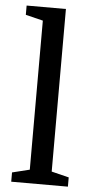

<svg xmlns="http://www.w3.org/2000/svg" viewBox="-55 -814 418 847"><g transform="rotate(5 154.0 -390.0)"><path d="M105 -60V-720L28 -739V-780H202V-60L279 -41V0H28V-41Z"/></g></svg>

Font: Domine
Style: Regular
Weight: 400
Designer: Pablo Impallari, Rodrigo Fuenzalida, Brenda Gallo
Foundry: Pablo Impallari, Rodrigo Fuenzalida, Brenda Gallo
Version: Version 2.000